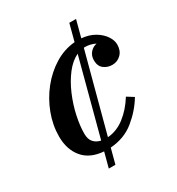

<svg xmlns="http://www.w3.org/2000/svg" viewBox="-156 -655 777 841"><g transform="rotate(-30 232.5 -234.0)"><path d="M353.5 -554.5 331 -469.5Q369 -466 396.5 -449.8Q424 -433.5 439 -411.2Q454 -389 454 -367.5Q454 -337 435.8 -318.8Q417.5 -300.5 391 -300.5Q367.5 -300.5 349 -314.5Q330.5 -328.5 330.5 -358.5Q330.5 -381 344.2 -396.8Q358 -412.5 377.5 -416Q352.5 -428.5 325.5 -428.5Q322.5 -428.5 320 -428L215.5 -36Q262 -39.5 302 -70.5Q342 -101.5 372.5 -150.5L406 -129.5Q375 -77.5 324.8 -36.5Q274.5 4.5 203.5 9.5L183.5 85H150L170 9.5Q101.5 4.5 66.5 -37.5Q31.5 -79.5 31.5 -145Q31.5 -202.5 52.5 -258.2Q73.5 -314 110.2 -360Q147 -406 195 -435.5Q243 -465 297 -469.5L319.5 -554.5ZM133.5 -100.5Q133.5 -72.5 147 -57.5Q160.5 -42.5 182.5 -38L283.5 -419Q250 -403 222.2 -367Q194.5 -331 174.5 -284.2Q154.5 -237.5 144 -189Q133.5 -140.5 133.5 -100.5Z"/></g></svg>

Font: Bodoni* 06pt Medium
Style: Italic
Weight: 500
Italic angle: -13°
Version: Version 2.3